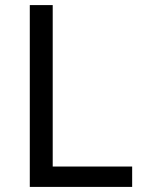

<svg xmlns="http://www.w3.org/2000/svg" viewBox="-20 -734 564 754"><path d="M97 0V-714H187V-80H499V0Z"/></svg>

Font: Noto Sans Rejang
Style: Regular
Weight: 400
Designer: Monotype Design Team
Foundry: Monotype Imaging Inc.
Version: Version 2.001; ttfautohint (v1.8.4.7-5d5b)